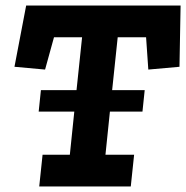

<svg xmlns="http://www.w3.org/2000/svg" viewBox="-20 -670 669 690"><path d="M625 -430 513 -420 505 -536H403L383 -346H500L492 -269H375L359 -114H462L450 0H121L133 -114H231L247 -269H119L127 -346H255L275 -536H174L142 -420L32 -430L74 -650H629Z"/></svg>

Font: Zilla Slab
Style: Bold Italic
Weight: 700
Italic angle: -6°
Designer: Typotheque.com
Foundry: Typotheque type foundry
Version: Version 1.1; 2017; ttfautohint (v1.6)